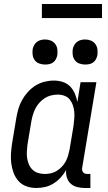

<svg xmlns="http://www.w3.org/2000/svg" viewBox="-20 -930 540 958"><path d="M161 8Q161 8 161 8Q161 8 161 8Q135 8 111.5 -0.5Q88 -9 72 -27Q56 -45 47.5 -68.5Q39 -92 36 -116.5Q33 -141 35 -167.5Q37 -194 41 -219L61 -339Q65 -363 71.5 -386Q78 -409 90 -430.5Q102 -452 119 -471Q136 -490 157 -503Q178 -516 201.5 -522Q225 -528 249 -528Q272 -528 293.5 -521Q315 -514 330 -498.5Q345 -483 353.5 -463Q362 -443 366 -421L382 -520H461L390 -93Q389 -87 390 -81Q391 -75 394.5 -70.5Q398 -66 404 -64Q410 -62 416 -62H431V8H404Q385 8 366 3.5Q347 -1 333.5 -13Q320 -25 314 -43.5Q308 -62 310 -82Q299 -62 283 -44.5Q267 -27 247 -14.5Q227 -2 205 3Q183 8 161 8ZM204 -62Q219 -62 234.5 -65.5Q250 -69 263.5 -77.5Q277 -86 288.5 -98Q300 -110 307.5 -124Q315 -138 319.5 -153Q324 -168 327 -183L347 -303Q349 -320 350.5 -338Q352 -356 350.5 -372.5Q349 -389 343.5 -405Q338 -421 328 -433.5Q318 -446 302 -452Q286 -458 268 -458Q252 -458 235.5 -454Q219 -450 204.5 -441Q190 -432 178 -419Q166 -406 158 -391Q150 -376 145 -360Q140 -344 137 -328L117 -208Q115 -191 114 -173.5Q113 -156 115.5 -140Q118 -124 124.5 -109Q131 -94 142.5 -83Q154 -72 170 -67Q186 -62 203 -62ZM405 -608Q390 -608 376 -613Q362 -618 353.5 -629.5Q345 -641 343 -655.5Q341 -670 343 -685Q345 -695 350.5 -705Q356 -715 365 -721.5Q374 -728 384 -730.5Q394 -733 405 -733Q420 -733 433.5 -727.5Q447 -722 455.5 -710.5Q464 -699 466 -684.5Q468 -670 466 -655Q464 -645 459 -635Q454 -625 445 -618.5Q436 -612 425.5 -610Q415 -608 405 -608ZM205 -608Q190 -608 176 -613Q162 -618 153.5 -629.5Q145 -641 143 -655.5Q141 -670 143 -685Q145 -695 150.5 -705Q156 -715 165 -721.5Q174 -728 184 -730.5Q194 -733 205 -733Q220 -733 233.5 -727.5Q247 -722 255.5 -710.5Q264 -699 266 -684.5Q268 -670 266 -655Q264 -645 259 -635Q254 -625 245 -618.5Q236 -612 225.5 -610Q215 -608 205 -608ZM189 -840V-910H489V-840Z"/></svg>

Font: Iosevka Gothic
Style: Italic
Weight: 400
Italic angle: -9°
Monospace: yes
Designer: Belleve Invis
Foundry: Belleve Invis
Version: Version 15.5.1; ttfautohint (v1.8.4)